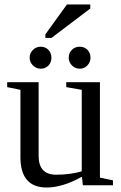

<svg xmlns="http://www.w3.org/2000/svg" viewBox="-20 -825 540 855"><path d="M345 -37H343Q258 10 188 10Q71 10 71 -125V-425L12 -437V-459H152V-131Q152 -47 230 -47Q292 -47 344 -62V-425L275 -437V-459H425V-34L483 -22V0H349ZM383 -568Q383 -548 369 -533.5Q355 -519 335 -519Q315 -519 300.5 -533.5Q286 -548 286 -568Q286 -589 300 -603Q314 -617 335 -617Q356 -617 369.5 -603Q383 -589 383 -568ZM161 -617Q182 -617 195.5 -603Q209 -589 209 -568Q209 -547 195.5 -533Q182 -519 161 -519Q142 -519 127 -533.5Q112 -548 112 -568Q112 -588 126.5 -602.5Q141 -617 161 -617ZM182 -656V-672L278 -805H382V-787L209 -656Z"/></svg>

Font: Libra Serif Modern
Style: Regular
Weight: 400
Designer: Stefan Peev, Context Ltd
Foundry: Stefan Peev, Context Ltd
Version: Version 1.000